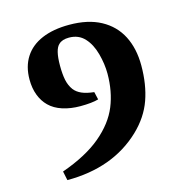

<svg xmlns="http://www.w3.org/2000/svg" viewBox="-96 -681 774 806"><g transform="rotate(-15 291.0 -278.0)"><path d="M377.4 -352.1Q377.4 -394 365.2 -439.2Q353 -484.4 327.6 -511.7Q301.8 -540 259.8 -540Q230 -540 215.3 -525.4Q193.4 -506.3 193.4 -436Q193.4 -398.9 198.7 -373Q204.1 -347.2 218.3 -328.1Q230 -313 250.5 -304Q271 -294.9 303.7 -291.5L311.5 -257.8Q283.2 -249.5 232.4 -249.5Q190.4 -249.5 155.5 -260.7Q120.6 -272 98.6 -293.9Q77.6 -314.5 66.2 -344.5Q54.7 -374.5 54.7 -412.6Q54.7 -469.2 80.6 -509.5Q106.4 -549.8 155.8 -570.8Q205.1 -591.8 274.9 -591.8Q356 -591.8 411.6 -561.8Q467.3 -531.7 495.4 -477.1Q523.4 -422.4 523.4 -348.6Q523.4 -265.6 500.2 -200.2Q477.1 -134.8 420.9 -81.1Q297.4 36.1 99.1 36.1L90.8 -3.4Q198.7 -41.5 262.2 -95Q325.7 -148.4 351.6 -211.9Q377.4 -275.4 377.4 -352.1Z"/></g></svg>

Font: Vesper Libre
Style: Bold
Weight: 700
Designer: Robert Keller & Kimya Gandhi
Foundry: Mota Italic
Version: Version 1.058